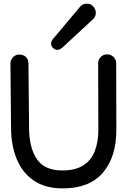

<svg xmlns="http://www.w3.org/2000/svg" viewBox="-20 -996 687 1041"><path d="M450.7 -976.1Q473.1 -976.1 486.3 -960.4Q499.5 -944.8 499.5 -926.3Q499.5 -907.2 485.8 -893.1L327.6 -746.6Q308.1 -725.6 290.5 -725.6Q278.3 -725.6 267.6 -736.3Q256.8 -747.1 256.8 -758.8Q256.8 -775.9 276.4 -795.4L415 -960.4Q429.2 -976.1 450.7 -976.1ZM36.6 -652.3Q36.6 -670.9 50.5 -685.5Q64.5 -700.2 83 -700.2Q106 -700.2 119.9 -687.7Q133.8 -675.3 134.3 -652.3L137.7 -299.3Q138.7 -193.8 180.2 -132.8Q221.7 -71.8 317.9 -71.8Q389.2 -71.8 432.1 -99.6Q475.1 -127.4 494.1 -177.2Q513.2 -227.1 513.2 -292L512.2 -652.8V-653.3Q512.2 -673.3 526.4 -687.3Q540.5 -701.2 560.5 -701.2Q580.6 -701.2 595.2 -687.3Q609.9 -673.3 609.9 -653.3V-652.8L610.8 -292Q610.8 -145.5 538.3 -60.1Q465.8 25.4 319.8 25.4Q225.6 25.4 164.1 -16.4Q102.5 -58.1 71.8 -131.1Q41 -204.1 40 -297.9L36.6 -651.9Z"/></svg>

Font: Manjari
Style: Bold
Weight: 700
Designer: Santhosh Thottingal <santhosh.thottingal@gmail.com>
Version: Version 2.000